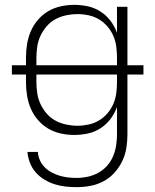

<svg xmlns="http://www.w3.org/2000/svg" viewBox="-20 -548 640 791"><path d="M296 223Q273 223 250 220.5Q227 218 205 211Q183 204 163 192Q143 180 127.5 162.5Q112 145 103.5 123Q95 101 93 78H136Q137 96 144.5 112.5Q152 129 164.5 141.5Q177 154 193 162.5Q209 171 226 176Q243 181 260.5 183Q278 185 296 185Q319 185 342 180Q365 175 385.5 163.5Q406 152 421.5 134.5Q437 117 446 95.5Q455 74 458.5 51Q462 28 462 5V-107Q452 -80 435 -57.5Q418 -35 394 -19.5Q370 -4 342 2Q314 8 286 8Q258 8 230.5 2Q203 -4 179 -18Q155 -32 136.5 -53.5Q118 -75 107 -100.5Q96 -126 91.5 -154Q87 -182 87 -210V-241H29V-279H87V-310Q87 -338 91.5 -366Q96 -394 107 -419.5Q118 -445 136.5 -466.5Q155 -488 179 -502Q203 -516 230.5 -522Q258 -528 286 -528Q314 -528 342 -522Q370 -516 394 -500.5Q418 -485 435 -462.5Q452 -440 462 -413V-520H505V-279H571V-241H505V5Q505 34 500.5 62Q496 90 483.5 116Q471 142 451.5 163.5Q432 185 407 198.5Q382 212 353.5 217.5Q325 223 296 223ZM130 -279H462V-310Q462 -333 459 -356Q456 -379 447 -400Q438 -421 422.5 -439Q407 -457 387.5 -468.5Q368 -480 345 -485Q322 -490 299 -490Q276 -490 252.5 -485Q229 -480 208.5 -469Q188 -458 172.5 -440Q157 -422 147 -401Q137 -380 133.5 -356.5Q130 -333 130 -310ZM299 -30Q322 -30 345 -35Q368 -40 387.5 -51.5Q407 -63 422.5 -81Q438 -99 447 -120Q456 -141 459 -164Q462 -187 462 -210V-241H130V-210Q130 -187 133.5 -163.5Q137 -140 147 -119Q157 -98 172.5 -80Q188 -62 208.5 -51Q229 -40 252.5 -35Q276 -30 299 -30Z"/></svg>

Font: Iosevka SS04 XLt Ex
Style: Regular
Weight: 200
Width: 7
Monospace: yes
Designer: Belleve Invis
Foundry: Belleve Invis
Version: Version 19.0.0; ttfautohint (v1.8.4)